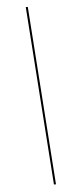

<svg xmlns="http://www.w3.org/2000/svg" viewBox="-60 -791 379 944"><g transform="rotate(-5 130.0 -319.5)"><path d="M167 121H177L115 -760H105Z"/></g></svg>

Font: Noto Serif Display Black
Style: Italic
Weight: 900
Italic angle: -12°
Designer: Monotype Design Team
Foundry: Monotype Imaging Inc.
Version: Version 2.009